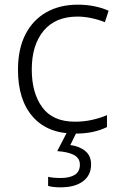

<svg xmlns="http://www.w3.org/2000/svg" viewBox="-20 -562 516 822"><path d="M301 10Q184 10 120.5 -62Q57 -134 57 -263Q57 -353 89 -415Q121 -477 178.5 -509.5Q236 -542 313 -542Q351 -542 385 -535Q419 -528 445 -516L429 -467Q402 -478 371 -484.5Q340 -491 312 -491Q217 -491 166.5 -430Q116 -369 116 -264Q116 -164 161 -102.5Q206 -41 301 -41Q340 -41 375 -49Q410 -57 438 -69V-18Q412 -5 378.5 2.5Q345 10 301 10ZM370 142Q370 188 335.5 214Q301 240 240 240Q206 240 186 234V195Q206 200 241 200Q278 200 300 186.5Q322 173 322 143Q322 115 296.5 101.5Q271 88 225 85L269 0H310L281 59Q320 64 345 84.5Q370 105 370 142Z"/></svg>

Font: RS Noto Sans Light
Style: Regular
Weight: 300
Designer: Monotype Design Team
Foundry: Monotype Imaging Inc.
Version: Version 3.10